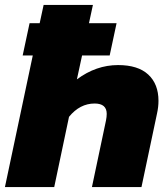

<svg xmlns="http://www.w3.org/2000/svg" viewBox="-29 -759 679 779"><path d="M104 -534H63L91 -665H132L148 -739H348L332 -665H444L416 -534H304L283 -437Q361 -495 450 -495Q531 -495 572.5 -456.5Q614 -418 614 -350Q614 -325 608 -298L545 0H344L401 -270Q404 -285 404 -297Q404 -339 355 -339Q295 -339 251 -285L191 0H-9Z"/></svg>

Font: Prompt ExtraBold
Style: Italic
Weight: 800
Italic angle: -12°
Designer: Katatrad Team
Foundry: CadsonDemak
Version: Version 1.001